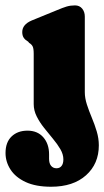

<svg xmlns="http://www.w3.org/2000/svg" viewBox="-78 -478 386 712"><path d="M236.5 -136Q236.5 -114.5 244.2 -90.5Q252 -66.5 262.5 -41.5Q273 -16.5 280.8 9.5Q288.5 35.5 288.5 61Q288.5 129.5 241 172Q193.5 214.5 111.5 214.5Q54.5 214.5 17 197Q-20.5 179.5 -39 150.8Q-57.5 122 -57.5 89.5Q-57.5 49.5 -35 28Q-12.5 6.5 24 6.5Q61 6.5 82.5 31Q104 55.5 104 94.5V111Q104 128 111.5 137Q119 146 131.5 146Q143.5 146 150.2 137.5Q157 129 157 113Q157 94.5 146 75.5Q135 56.5 118.5 36.8Q102 17 85.5 -3.8Q69 -24.5 58 -46.5Q47 -68.5 47 -92V-278.5Q47 -299.5 42.5 -307Q38 -314.5 30 -319L26.5 -323.5Q16.5 -329 10.5 -337.2Q4.5 -345.5 4.5 -359Q4.5 -387 39.5 -402L132.5 -440Q155 -449.5 169.2 -453.8Q183.5 -458 200 -458Q217 -458 226.8 -446Q236.5 -434 236.5 -416.5Z"/></svg>

Font: Fraunces 144pt S100 Black
Style: Regular
Weight: 900
Version: Version 1.000